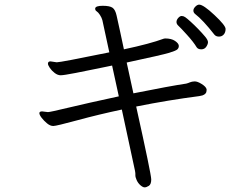

<svg xmlns="http://www.w3.org/2000/svg" viewBox="-20 -745 1040 829"><path d="M906 -595Q856 -659 822 -685Q815 -691 815 -699.5Q815 -708 823.5 -716.5Q832 -725 840 -725Q858 -725 906 -680Q954 -635 954 -620Q954 -605 946 -596Q938 -587 925.5 -587Q913 -587 906 -595ZM568 -285Q633 8 633 29.5Q633 51 622.5 57.5Q612 64 604.5 64Q597 64 586.5 55Q576 46 570 32.5Q564 19 564.5 11Q565 3 563 -7L506 -272Q407 -251 315 -226Q223 -201 210 -201Q197 -201 183.5 -212Q170 -223 160 -236Q150 -249 150 -256.5Q150 -264 162 -264L187 -261Q196 -261 275 -280Q354 -299 493 -329L464 -462Q461 -461 440 -457Q419 -453 388.5 -446.5Q358 -440 306.5 -430Q255 -420 242 -420Q229 -420 216 -430Q203 -440 195 -452Q187 -464 187 -470Q187 -480 198 -480L225 -476Q242 -476 452 -519L422 -658Q419 -669 411.5 -680.5Q404 -692 397.5 -696Q391 -700 391 -707V-709Q393 -720 423.5 -720Q454 -720 466 -711.5Q478 -703 483.5 -677.5Q489 -652 498.5 -609.5Q508 -567 515 -532Q628 -556 687 -578L693 -579Q720 -579 735.5 -568.5Q751 -558 752 -548V-546Q752 -538 746 -532Q740 -526 710.5 -517Q681 -508 527 -475L556 -342Q716 -374 784 -384Q792 -386 800 -389.5Q808 -393 820 -393.5Q832 -394 850.5 -382.5Q869 -371 872 -360V-355Q872 -339 854 -333L840 -330Q708 -313 568 -285ZM829 -541Q816 -563 787.5 -594.5Q759 -626 750.5 -633.5Q742 -641 742 -650Q742 -659 749.5 -667.5Q757 -676 764.5 -676Q772 -676 779.5 -671Q787 -666 803 -651.5Q819 -637 836 -619.5Q853 -602 865.5 -587Q878 -572 878 -563Q878 -554 870.5 -543Q863 -532 849 -532Q835 -532 829 -541Z"/></svg>

Font: LXGW Bright TC
Style: Regular
Weight: 400
Designer: Christian Thalmann (Catharsis Fonts)
Foundry: LXGW / Christian Thalmann (Catharsis Fonts) / Fontworks Inc.
Version: Version 5.501